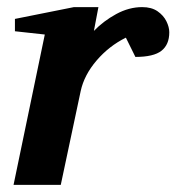

<svg xmlns="http://www.w3.org/2000/svg" viewBox="-20 -520 496 540"><path d="M456.1 -429.2Q456.1 -394.5 434.1 -377.2Q412.1 -359.9 360.8 -359.9L334 -414.1Q286.6 -390.6 251.7 -349.9Q216.8 -309.1 207 -264.2L150.9 0H18.1L106 -422.9L22 -432.1V-466.8L188 -500H256.8L244.1 -433.1Q271 -460.9 306.9 -480.5Q342.8 -500 379.9 -500Q406.2 -500 423.1 -488.3Q439.9 -476.6 448 -460.2Q456.1 -443.8 456.1 -429.2Z"/></svg>

Font: Charis
Style: Bold Italic
Weight: 700
Italic angle: -11°
Designer: Walt Agee, Miriam Martin, Annie Olsen, Victor Gaultney, Lorna Priest, Alan Ward, Bob Hallissy, Martin Hosken, Sharon Cor
Foundry: SIL Global
Version: Version 7.000